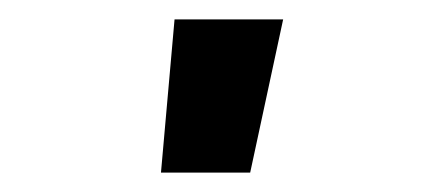

<svg xmlns="http://www.w3.org/2000/svg" viewBox="-20 -778 440 198"><path d="M146 -600 160 -758H272L238 -600Z"/></svg>

Font: Iosevka Aile Heavy
Style: Regular
Weight: 900
Designer: Belleve Invis
Foundry: Belleve Invis
Version: Version 31.1.0; ttfautohint (v1.8.4)